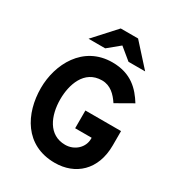

<svg xmlns="http://www.w3.org/2000/svg" viewBox="-215 -1054 1104 1199"><g transform="rotate(30 336.5 -454.5)"><path d="M447 -765H567L426 -921H301L159 -765H279L363 -834ZM363 12C510 12 623 -85 623 -264V-367H366V-239H485V-231C485 -169 431 -118 363 -118C243 -118 195 -232 195 -350C195 -452 234 -582 363 -582C424 -582 464 -541 495 -494L614 -562C566 -639 499 -712 363 -712C152 -712 55 -520 55 -350C55 -167 147 12 363 12Z"/></g></svg>

Font: Overpass ExtraBold
Style: Regular
Weight: 800
Designer: Delve Withrington, Thomas Jockin
Foundry: Delve Fonts
Version: Version 3.000;DELV;Overpass